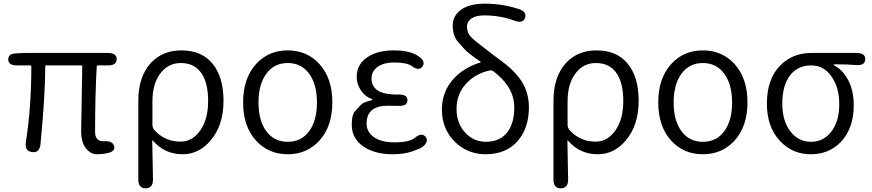

<svg xmlns="http://www.w3.org/2000/svg" viewBox="-20 -829 4757 1048"><path d="M561 8Q535 13 508 13Q476 13 449.5 -19Q423 -51 423 -115L429 -467Q429 -472 424 -472H232Q227 -472 227 -467Q227 -309 201 -42Q196 7 155 1Q114 -4 121 -52Q151 -242 151 -467Q151 -472 146 -472H73Q26 -472 25 -503Q24 -535 63 -537L77 -538Q102 -540 127 -540H569Q617 -540 617 -506Q617 -472 569 -472H514Q508 -472 508 -466Q499 -309 499 -109Q499 -55 550 -58Q595 -61 603 -31Q611 -1 561 8Z M775 199Q735 199 735 151V-279Q735 -411 804 -486Q868 -554 970 -554Q1081 -554 1140.5 -481Q1200 -408 1200 -279Q1200 -146 1131 -64Q1067 13 977 13Q878 13 814 -62Q811 -66 811 -61L815 150Q816 198 775 199ZM966 -56Q1030 -56 1073 -117Q1116 -178 1116 -278Q1116 -374 1081 -427Q1043 -485 967 -485Q901 -485 859 -433Q812 -376 812 -274V-148Q812 -132 822 -120Q849 -88 891 -70Q923 -56 966 -56Z M1378 -61Q1307 -138 1307 -270Q1307 -402 1378 -480Q1446 -554 1550.5 -554Q1655 -554 1723 -480Q1794 -402 1794 -270.5Q1794 -139 1723 -61Q1655 13 1550.5 13Q1446 13 1378 -61ZM1433.5 -113Q1476 -55 1550.5 -55Q1625 -55 1667.5 -113Q1710 -171 1710 -269.5Q1710 -368 1667.5 -426.5Q1625 -485 1550.5 -485Q1476 -485 1433.5 -426.5Q1391 -368 1391 -269.5Q1391 -171 1433.5 -113Z M2124 13Q2024 13 1962 -30.5Q1900 -74 1900 -148Q1900 -203 1918 -222Q1934 -239 1950 -257Q1963 -271 2005 -281Q2013 -283 2013 -285.5Q2013 -288 2004 -291Q1972 -303 1949.5 -336.5Q1927 -370 1927 -410Q1927 -479 1987 -518Q2042 -554 2129 -554Q2220 -554 2266 -521Q2305 -493 2286 -466Q2267 -440 2228 -468Q2201 -488 2131 -488Q2077 -488 2044 -466Q2008 -442 2008 -400.5Q2008 -359 2039 -337Q2073 -312 2156 -313Q2204 -314 2204 -282Q2204 -249 2155 -251H2146Q2122 -252 2098 -252Q1981 -252 1981 -155Q1981 -108 2021.5 -80Q2062 -52 2133 -52Q2215 -52 2245 -77Q2282 -108 2303 -82Q2323 -57 2286 -27Q2273 -17 2228 -2Q2183 13 2124 13Z M2631 13Q2535 13 2466 -52Q2392 -122 2392 -232Q2392 -327 2454 -397Q2511 -460 2602 -488Q2607 -489 2603 -492Q2531 -542 2515 -561Q2499 -579 2483 -597Q2451 -632 2451 -689Q2451 -741 2493 -773Q2539 -809 2626 -809Q2722 -809 2811 -780Q2857 -765 2846 -732Q2835 -699 2789 -716Q2709 -745 2624 -745Q2577 -745 2553 -728Q2529 -711 2529 -685Q2529 -649 2551 -627Q2567 -611 2585 -597L2674 -528Q2693 -514 2712 -500Q2777 -453 2815 -403Q2867 -333 2867 -244Q2867 -128 2804 -57.5Q2741 13 2631 13ZM2633 -55Q2708 -55 2749 -107Q2787 -156 2787 -242Q2787 -307 2751 -360Q2723 -401 2675 -439Q2664 -447 2651 -444Q2574 -427 2523 -371Q2472 -315 2472 -235Q2472 -155 2521 -103Q2567 -55 2633 -55Z M3041 199Q3001 199 3001 151V-279Q3001 -411 3070 -486Q3134 -554 3236 -554Q3347 -554 3406.5 -481Q3466 -408 3466 -279Q3466 -146 3397 -64Q3333 13 3243 13Q3144 13 3080 -62Q3077 -66 3077 -61L3081 150Q3082 198 3041 199ZM3232 -56Q3296 -56 3339 -117Q3382 -178 3382 -278Q3382 -374 3347 -427Q3309 -485 3233 -485Q3167 -485 3125 -433Q3078 -376 3078 -274V-148Q3078 -132 3088 -120Q3115 -88 3157 -70Q3189 -56 3232 -56Z M3644 -61Q3573 -138 3573 -270Q3573 -402 3644 -480Q3712 -554 3816.5 -554Q3921 -554 3989 -480Q4060 -402 4060 -270.5Q4060 -139 3989 -61Q3921 13 3816.5 13Q3712 13 3644 -61ZM3699.5 -113Q3742 -55 3816.5 -55Q3891 -55 3933.5 -113Q3976 -171 3976 -269.5Q3976 -368 3933.5 -426.5Q3891 -485 3816.5 -485Q3742 -485 3699.5 -426.5Q3657 -368 3657 -269.5Q3657 -171 3699.5 -113Z M4238 -59Q4166 -135 4166 -264Q4166 -399 4240 -473Q4307 -540 4410 -540H4655Q4704 -540 4703 -505Q4701 -470 4653 -474Q4605 -478 4535 -478Q4530 -478 4530 -476Q4530 -474 4540 -468Q4583 -444 4611.5 -388Q4640 -332 4640 -254Q4640 -131 4572 -57Q4507 13 4406 13Q4305 13 4238 -59ZM4561 -261Q4561 -349 4521 -408Q4479 -472 4408 -472Q4337 -472 4295 -421Q4250 -365 4250 -264Q4250 -169 4294 -112Q4338 -55 4406.5 -55Q4475 -55 4518 -111Q4561 -167 4561 -261Z"/></svg>

Font: Resource Han Rounded JP Normal
Style: Regular
Weight: 350
Designer: Cyano Hao (round all glyphs); Ryoko NISHIZUKA 西塚涼子 (kana, bopomofo & ideographs); Paul D. Hunt (Latin, Greek & Cyrillic)
Foundry: Cyano Hao
Version: 0.990